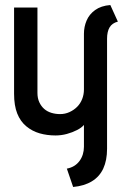

<svg xmlns="http://www.w3.org/2000/svg" viewBox="-20 -532 519 764"><path d="M449 -446 419 -512Q382 -509 358.5 -492Q335 -475 324.5 -450Q314 -425 314 -398V-176Q314 -156 307 -138Q300 -120 287 -107Q274 -94 256.5 -86Q239 -78 219 -78Q201 -78 184.5 -83Q168 -88 156 -98.5Q144 -109 136.5 -125Q129 -141 129 -162V-502H36V-159Q36 -112 48.5 -80.5Q61 -49 84.5 -29.5Q108 -10 137.5 -1.5Q167 7 201 7Q224 7 246 1Q268 -5 286.5 -14.5Q305 -24 314 -35V52Q314 68 309.5 82.5Q305 97 296 109Q287 121 274.5 128.5Q262 136 246 139L271 212Q315 208 345.5 189.5Q376 171 391 138.5Q406 106 406 60V-378Q406 -406 416 -423Q426 -440 449 -446Z"/></svg>

Font: Advent Pro SemiBold
Style: Regular
Weight: 600
Designer: VivaRado, Andreas Kalpakidis
Foundry: VivaRado, Andreas Kalpakidis
Version: Version 3.000